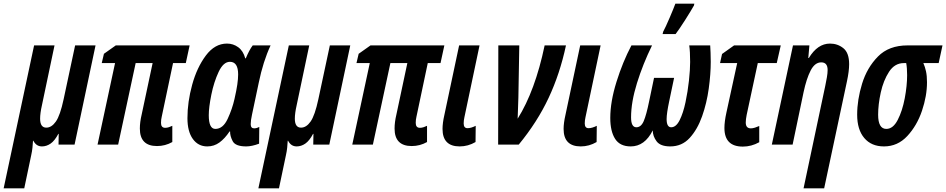

<svg xmlns="http://www.w3.org/2000/svg" viewBox="-78 -793 5189 1053"><path d="M55 240 93 59Q98 37 100 17Q102 -3 103 -21H105Q121 10 152 10Q177 10 199.5 -5.5Q222 -21 242 -59H244L243 0H331L446 -544H334L271 -249Q252 -160 228.5 -126.5Q205 -93 176 -93Q142 -93 142 -142Q142 -157 144.5 -175.5Q147 -194 152 -216L221 -544H109L-58 240Z M867 -14V-103Q859 -99 848.5 -95.5Q838 -92 828 -92Q805 -92 805 -119Q805 -128 806 -136.5Q807 -145 809 -153L871 -447H941L962 -544H557L492 -498L480 -447H553L457 0H570L666 -447H759L699 -165Q689 -123 689 -88Q689 8 783 8Q828 8 867 -14Z M1181 -72H1184Q1183 -48 1198 -19Q1213 10 1272 10Q1303 10 1343 -5L1344 -97Q1329 -89 1316 -89Q1297 -89 1297 -112Q1297 -132 1304 -164L1341 -339Q1365 -456 1406 -544H1308Q1289 -519 1270 -473H1267Q1256 -514 1228.5 -534Q1201 -554 1167 -554Q1100 -554 1051 -488.5Q1002 -423 976 -328.5Q950 -234 950 -145Q950 -72 979.5 -31Q1009 10 1059 10Q1096 10 1125.5 -11.5Q1155 -33 1181 -72ZM1067 -161Q1067 -204 1081 -273.5Q1095 -343 1121 -398.5Q1147 -454 1183 -454Q1228 -454 1228 -385Q1228 -361 1223.5 -329.5Q1219 -298 1208 -250Q1196 -196 1170.5 -141Q1145 -86 1103 -86Q1067 -86 1067 -161Z M1452 240 1490 59Q1495 37 1497 17Q1499 -3 1500 -21H1502Q1518 10 1549 10Q1574 10 1596.5 -5.5Q1619 -21 1639 -59H1641L1640 0H1728L1843 -544H1731L1668 -249Q1649 -160 1625.5 -126.5Q1602 -93 1573 -93Q1539 -93 1539 -142Q1539 -157 1541.5 -175.5Q1544 -194 1549 -216L1618 -544H1506L1339 240Z M2264 -14V-103Q2256 -99 2245.5 -95.5Q2235 -92 2225 -92Q2202 -92 2202 -119Q2202 -128 2203 -136.5Q2204 -145 2206 -153L2268 -447H2338L2359 -544H1954L1889 -498L1877 -447H1950L1854 0H1967L2063 -447H2156L2096 -165Q2086 -123 2086 -88Q2086 8 2180 8Q2225 8 2264 -14Z M2530 -14 2531 -103Q2505 -90 2486 -90Q2465 -90 2465 -116Q2465 -125 2466 -133Q2467 -141 2469 -150L2552 -544H2440L2359 -162Q2349 -118 2349 -86Q2349 10 2443 10Q2489 10 2530 -14Z M2767 0Q2869 -124 2931 -256.5Q2993 -389 3026 -544H2909Q2857 -295 2761 -142Q2762 -169 2763 -199.5Q2764 -230 2765 -259L2770 -544H2655L2654 0Z M3194 -14 3195 -103Q3169 -90 3150 -90Q3129 -90 3129 -116Q3129 -125 3130 -133Q3131 -141 3133 -150L3216 -544H3104L3023 -162Q3013 -118 3013 -86Q3013 10 3107 10Q3153 10 3194 -14Z M3627 -606Q3647 -632 3680 -684Q3713 -736 3728 -763L3730 -773H3626Q3617 -748 3594.5 -695.5Q3572 -643 3559 -619L3556 -606ZM3502 -78Q3502 -46 3523 -18Q3544 10 3598 10Q3662 10 3704.5 -36.5Q3747 -83 3772.5 -155Q3798 -227 3809 -307Q3820 -387 3820 -454Q3820 -483 3819 -504.5Q3818 -526 3817 -544H3702Q3707 -511 3707 -453Q3707 -411 3700.5 -351Q3694 -291 3681.5 -232Q3669 -173 3649.5 -134Q3630 -95 3603 -95Q3578 -95 3578 -140Q3578 -171 3592 -237L3619 -366H3509L3482 -237Q3467 -163 3452.5 -129Q3438 -95 3412 -95Q3383 -95 3383 -149Q3383 -233 3415.5 -337.5Q3448 -442 3498 -544H3385Q3337 -453 3303 -344Q3269 -235 3269 -146Q3269 -73 3295.5 -31.5Q3322 10 3381 10Q3458 10 3502 -78Z M4086 -13V-102Q4075 -97 4062.5 -93Q4050 -89 4040 -89Q4012 -89 4012 -121Q4012 -138 4017 -163L4078 -447H4182L4204 -544H3948L3882 -497L3871 -447H3965L3906 -176Q3895 -126 3895 -91Q3895 11 3996 11Q4043 11 4086 -13Z M4442 240 4567 -347Q4579 -403 4579 -441Q4579 -503 4547.5 -528.5Q4516 -554 4474 -554Q4406 -554 4358 -475H4355L4361 -544H4271L4155 0H4269L4329 -287Q4345 -362 4368 -406.5Q4391 -451 4426 -451Q4461 -451 4461 -409Q4461 -392 4457 -369Q4453 -346 4448 -322L4329 240Z M5006 -342Q5006 -377 5000.5 -402Q4995 -427 4986 -447H5070L5091 -544H4899Q4797 -544 4737 -483Q4677 -422 4650 -334Q4623 -246 4623 -164Q4623 -82 4662 -36Q4701 10 4770 10Q4845 10 4898 -47Q4951 -104 4978.5 -185.5Q5006 -267 5006 -342ZM4738 -164Q4738 -220 4752.5 -286Q4767 -352 4798 -399.5Q4829 -447 4879 -447H4892Q4897 -420 4897 -381Q4897 -323 4884 -254Q4871 -185 4845.5 -135.5Q4820 -86 4783 -86Q4738 -86 4738 -164Z"/></svg>

Font: Noto Sans Display Condensed
Style: Bold Italic
Weight: 700
Width: 3
Designer: Monotype Design team
Foundry: Monotype Imaging Inc.
Version: 1.000